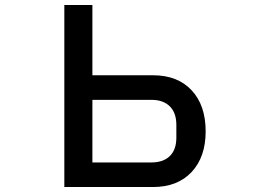

<svg xmlns="http://www.w3.org/2000/svg" viewBox="-20 -753 1040 773"><path d="M239 0V-733H352V-450H596Q695 -450 751.5 -389.5Q808 -329 808 -224Q808 -121 751.5 -60.5Q695 0 596 0ZM590 -99Q637 -99 663.5 -124.5Q690 -150 690 -199V-250Q690 -299 663.5 -325Q637 -351 590 -351H352V-99Z"/></svg>

Font: IBM Plex Sans JP Medium
Style: Regular
Weight: 500
Designer: Mike Abbink; Paul van der Laan; Pieter van Rosmalen; Wujin Sim; Yejin Wi; Jinhee Kim; Boomi Park; Yona Kim; Kichan Ma
Foundry: Sandoll Inc.
Version: Version 1.001